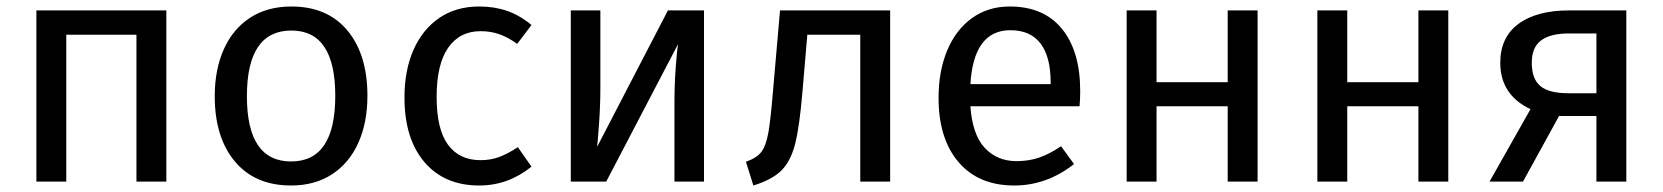

<svg xmlns="http://www.w3.org/2000/svg" viewBox="-20 -559 5118 591"><path d="M400 -452H184V0H92V-527H492V0H400Z M1111 -264Q1111 -182 1083 -119.5Q1055 -57 1002 -22.5Q949 12 876 12Q765 12 703 -62Q641 -136 641 -263Q641 -345 669 -407.5Q697 -470 750 -504.5Q803 -539 877 -539Q988 -539 1049.5 -465Q1111 -391 1111 -264ZM740 -263Q740 -62 876 -62Q1012 -62 1012 -264Q1012 -465 877 -465Q740 -465 740 -263Z M1616 -482 1572 -424Q1544 -444 1517.5 -453.5Q1491 -463 1459 -463Q1395 -463 1359.5 -412Q1324 -361 1324 -261Q1324 -161 1359 -113.5Q1394 -66 1459 -66Q1490 -66 1516 -75.5Q1542 -85 1574 -106L1616 -46Q1544 12 1455 12Q1348 12 1286.5 -60Q1225 -132 1225 -259Q1225 -343 1253 -406Q1281 -469 1332.5 -504Q1384 -539 1455 -539Q1502 -539 1541 -525.5Q1580 -512 1616 -482Z M2147 0H2056V-238Q2056 -298 2060 -352Q2064 -406 2067 -423L1846 0H1737V-527H1828V-289Q1828 -236 1824 -179.5Q1820 -123 1818 -107L2036 -527H2147Z M2720 -527V0H2628V-452H2465L2450 -276Q2441 -169 2427.5 -116Q2414 -63 2385.5 -34.5Q2357 -6 2299 12L2276 -61Q2310 -73 2324 -92Q2338 -111 2345 -150Q2352 -189 2360 -286L2381 -527Z M3303 -232H2967Q2973 -145 3011 -104Q3049 -63 3109 -63Q3147 -63 3179 -74Q3211 -85 3246 -109L3286 -54Q3202 12 3102 12Q2992 12 2930.5 -60Q2869 -132 2869 -258Q2869 -340 2895.5 -403.5Q2922 -467 2971.5 -503Q3021 -539 3088 -539Q3193 -539 3249 -470Q3305 -401 3305 -279Q3305 -256 3303 -232ZM3214 -306Q3214 -384 3183 -425Q3152 -466 3090 -466Q2977 -466 2967 -300H3214Z M3759 -232H3540V0H3448V-527H3540V-306H3759V-527H3851V0H3759Z M4346 -232H4127V0H4035V-527H4127V-306H4346V-527H4438V0H4346Z M4986 -527V0H4894V-202H4779L4668 0H4565L4691 -223Q4598 -267 4598 -366Q4598 -444 4654 -485.5Q4710 -527 4811 -527ZM4894 -272V-456H4809Q4752 -456 4723.5 -434.5Q4695 -413 4695 -366Q4695 -316 4721.5 -294Q4748 -272 4807 -272Z"/></svg>

Font: FiraGOUPP
Style: Medium
Weight: 400
Designer: bBox Type
Foundry: bBox Type GmbH
Version: Version 1.001